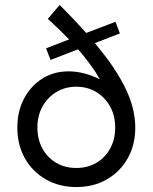

<svg xmlns="http://www.w3.org/2000/svg" viewBox="-20 -745 616 775"><path d="M288 10Q219 10 165 -21Q111 -52 80.5 -106Q50 -160 50 -230Q50 -296 77 -347Q104 -398 150.5 -427.5Q197 -457 257 -457Q318 -457 383 -425Q374 -440 365 -455Q342 -489 314 -524Q305 -534 295 -546L184 -503L166 -550L259 -586Q255 -590 251 -594Q216 -630 173 -669L221 -725Q281 -665 328 -612L446 -657L464 -610L363 -571Q395 -532 421 -497Q457 -446 480.5 -400.5Q504 -355 515 -312.5Q526 -270 526 -230Q526 -160 495.5 -106Q465 -52 411.5 -21Q358 10 288 10ZM288 -67Q334 -67 369.5 -88Q405 -109 425 -146Q445 -183 445 -230Q445 -278 424.5 -315Q404 -352 368.5 -373.5Q333 -395 288 -395Q243 -395 207.5 -373.5Q172 -352 151.5 -315Q131 -278 131 -230Q131 -183 151 -146Q171 -109 206.5 -88Q242 -67 288 -67Z"/></svg>

Font: Jost
Style: Regular
Weight: 400
Version: Version 3.710